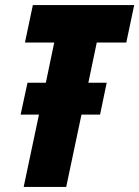

<svg xmlns="http://www.w3.org/2000/svg" viewBox="-20 -734 547 754"><path d="M73 0H240L300 -284H373L399 -409H327L360 -567H476L507 -714H109L78 -567H193L160 -409H88L61 -284H133Z"/></svg>

Font: Noto Sans ExtraCondensed Black
Style: Italic
Weight: 900
Width: 2
Italic angle: -12°
Designer: Monotype Design Team
Foundry: Monotype Imaging Inc.
Version: Version 2.013